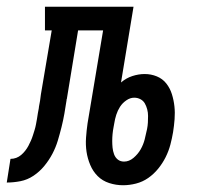

<svg xmlns="http://www.w3.org/2000/svg" viewBox="-76 -540 596 568"><path d="M288 8Q267 8 247 1.5Q227 -5 213 -19Q199 -33 191 -52Q183 -71 180 -91Q177 -111 178.5 -132.5Q180 -154 183 -175L229 -450H155L122 -249Q122 -249 122 -248.5Q122 -248 122 -248L121 -246Q121 -246 121 -246Q121 -246 121 -246V-244Q118 -224 114.5 -204Q111 -184 106 -164Q101 -144 95 -124Q89 -104 79 -85Q69 -66 55 -49Q41 -32 23 -20Q5 -8 -15.5 -4Q-36 0 -56 0L-45 -70Q-36 -70 -28 -73Q-20 -76 -13.5 -81.5Q-7 -87 -1.5 -94Q4 -101 8 -108.5Q12 -116 15.5 -124Q19 -132 21.5 -140Q24 -148 26.5 -156Q29 -164 30.5 -172.5Q32 -181 33.5 -189Q35 -197 36 -205Q37 -209 37.5 -213Q38 -217 39 -221V-223Q41 -232 42.5 -242Q44 -252 45 -261L77 -450H57V-520H319L282 -296Q297 -309 315.5 -315Q334 -321 352 -321Q371 -321 388 -314Q405 -307 416 -293Q427 -279 432.5 -261.5Q438 -244 440 -225.5Q442 -207 440.5 -187.5Q439 -168 436 -149Q433 -131 428 -112Q423 -93 414 -75Q405 -57 392 -41Q379 -25 362.5 -13.5Q346 -2 326.5 3Q307 8 288 8ZM291 -62Q306 -62 319 -73Q332 -84 340 -98Q348 -112 352 -127.5Q356 -143 359 -158Q361 -168 361.5 -177.5Q362 -187 362 -197Q362 -207 359.5 -216.5Q357 -226 352.5 -234Q348 -242 339.5 -246.5Q331 -251 321 -251Q309 -251 297.5 -243Q286 -235 279 -224Q272 -213 268 -200.5Q264 -188 262 -175L260 -164Q258 -154 257 -143.5Q256 -133 256 -123Q256 -113 257 -103Q258 -93 261.5 -83.5Q265 -74 272.5 -68Q280 -62 291 -62Z"/></svg>

Font: Iosevka Gothic
Style: Italic
Weight: 400
Italic angle: -9°
Monospace: yes
Designer: Belleve Invis
Foundry: Belleve Invis
Version: Version 15.5.1; ttfautohint (v1.8.4)